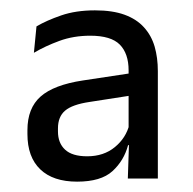

<svg xmlns="http://www.w3.org/2000/svg" viewBox="-20 -666 372 371"><path d="M285 -321H227L229.5 -396L228.5 -400.5V-502V-530Q228.5 -562.5 211.5 -579.8Q194.5 -597 154.5 -597Q122 -597 94.8 -587Q67.5 -577 45.5 -564L50.5 -615Q70 -626.5 98.2 -636.2Q126.5 -646 163.5 -646Q197.5 -646 220.8 -637.5Q244 -629 258.2 -613.2Q272.5 -597.5 278.8 -576Q285 -554.5 285 -528.5ZM129 -315Q82.5 -315 57.8 -338.8Q33 -362.5 33 -407V-414.5Q33 -457 58.5 -479.5Q84 -502 140 -510.5L236 -525L240 -482.5L153 -469Q119.5 -464 105.8 -452.2Q92 -440.5 92 -418V-412Q92 -389.5 105.8 -376.8Q119.5 -364 148.5 -364Q180.5 -364 202 -381.8Q223.5 -399.5 230 -425.5L238 -385.5H227.5Q219.5 -355.5 197.2 -335.2Q175 -315 129 -315Z"/></svg>

Font: Anek Kannada
Style: Regular
Weight: 400
Version: Version 1.003